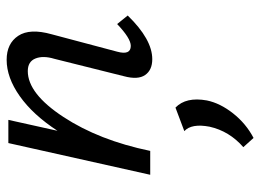

<svg xmlns="http://www.w3.org/2000/svg" viewBox="-120 -340 764 563"><g transform="rotate(-90 261.5 -59.0)"><path d="M472 -97 497 -66Q427 6 369 6Q337 6 322.5 -15Q308 -36 319 -77L370 -281Q380 -314 371 -336.5Q362 -359 334 -359Q268 -359 199.5 -254.5Q131 -150 100 0H30L123 -416H191L159 -272Q206 -344 260.5 -382.5Q315 -421 367 -421Q415 -421 437.5 -387Q460 -353 442 -289L391 -97Q380 -57 408 -57Q430 -57 472 -97ZM227 74Q259 105 248 166Q240 205 210 243Q180 281 138 303L111 273Q158 232 171 174Q181 121 158 100Z"/></g></svg>

Font: EauTestInfant Medium
Style: Italic
Weight: 500
Italic angle: -12°
Designer: Christian Thalmann (Catharsis Fonts)
Version: Version 0.001;PS 000.001;hotconv 1.0.88;makeotf.lib2.5.64775